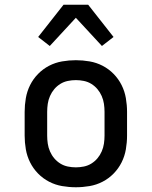

<svg xmlns="http://www.w3.org/2000/svg" viewBox="-20 -782 640 810"><path d="M300 8Q271 8 242 3Q213 -2 187 -15.5Q161 -29 140.5 -50Q120 -71 107 -97Q94 -123 89 -152Q84 -181 84 -210V-310Q84 -339 89 -368Q94 -397 107 -423Q120 -449 140.5 -470Q161 -491 187 -504.5Q213 -518 242 -523Q271 -528 300 -528Q329 -528 358 -523Q387 -518 413 -504.5Q439 -491 459.5 -470Q480 -449 493 -423Q506 -397 511 -368Q516 -339 516 -310V-210Q516 -181 511 -152Q506 -123 493 -97Q480 -71 459.5 -50Q439 -29 413 -15.5Q387 -2 358 3Q329 8 300 8ZM300 -76Q317 -76 334 -79.5Q351 -83 365.5 -92Q380 -101 391 -114Q402 -127 409 -143Q416 -159 418.5 -176Q421 -193 421 -210V-310Q421 -327 418.5 -344Q416 -361 409 -377Q402 -393 391 -406Q380 -419 365.5 -428Q351 -437 334 -440.5Q317 -444 300 -444Q283 -444 266 -440.5Q249 -437 234.5 -428Q220 -419 209 -406Q198 -393 191 -377Q184 -361 181.5 -344Q179 -327 179 -310V-210Q179 -193 181.5 -176Q184 -159 191 -143Q198 -127 209 -114Q220 -101 234.5 -92Q249 -83 266 -79.5Q283 -76 300 -76ZM190 -588 141 -626 248 -762H352L459 -626L410 -588L300 -707Z"/></svg>

Font: Iosevka Etoile Medium
Style: Regular
Weight: 500
Designer: Belleve Invis
Foundry: Belleve Invis
Version: Version 22.1.2; ttfautohint (v1.8.4)